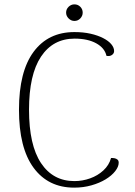

<svg xmlns="http://www.w3.org/2000/svg" viewBox="-20 -848 621 880"><path d="M524 -102Q524 -84 508 -63.5Q492 -43 464 -26Q436 -9 399 1.5Q362 12 320 12Q201 12 134 -79Q67 -170 67 -345Q67 -520 134 -610.5Q201 -701 321 -701Q362 -701 395 -693.5Q428 -686 452.5 -673.5Q477 -661 490 -645.5Q503 -630 503 -614Q503 -603 493 -596Q483 -589 468 -592Q460 -628 421 -649.5Q382 -671 322 -671Q223 -671 168 -588.5Q113 -506 113 -345Q113 -183 168 -100.5Q223 -18 321 -18Q358 -18 393 -30.5Q428 -43 454 -67Q480 -91 489 -124Q499 -124 506 -122.5Q513 -121 518.5 -116.5Q524 -112 524 -102ZM321 -752Q306 -752 294.5 -763.5Q283 -775 283 -790Q283 -806 294.5 -817Q306 -828 321 -828Q337 -828 348 -817Q359 -806 359 -790Q359 -775 348 -763.5Q337 -752 321 -752Z"/></svg>

Font: Arima Thin ExtraLight
Style: Regular
Weight: 250
Version: Version 1.100